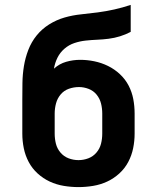

<svg xmlns="http://www.w3.org/2000/svg" viewBox="-20 -755 640 783"><path d="M300 8Q270 8 240 3Q210 -2 183 -14.5Q156 -27 133.5 -47.5Q111 -68 97 -94.5Q83 -121 77 -150.5Q71 -180 71 -210V-292Q71 -306 71 -320Q71 -334 71 -348Q71 -382 71.5 -416.5Q72 -451 77.5 -485Q83 -519 95.5 -551.5Q108 -584 129.5 -610.5Q151 -637 180.5 -655.5Q210 -674 243 -683.5Q276 -693 310.5 -696.5Q345 -700 379 -704.5Q413 -709 446.5 -716.5Q480 -724 513 -735V-625Q492 -614 469.5 -607Q447 -600 423.5 -597Q400 -594 376.5 -593Q353 -592 329.5 -589.5Q306 -587 283.5 -579.5Q261 -572 243 -556.5Q225 -541 214.5 -520Q204 -499 200 -475Q222 -495 250 -503Q278 -511 307 -511Q336 -511 365 -505Q394 -499 420.5 -486Q447 -473 469 -452.5Q491 -432 504.5 -406Q518 -380 523.5 -351Q529 -322 529 -292V-210Q529 -180 523 -150.5Q517 -121 503 -94.5Q489 -68 466.5 -47.5Q444 -27 417 -14.5Q390 -2 360 3Q330 8 300 8ZM300 -102Q321 -102 340.5 -109.5Q360 -117 373.5 -133Q387 -149 392 -169Q397 -189 397 -210V-292Q397 -313 392 -333Q387 -353 374 -369Q361 -385 341.5 -392.5Q322 -400 302 -400Q281 -400 261 -393Q241 -386 227.5 -370Q214 -354 208.5 -333.5Q203 -313 203 -292V-210Q203 -189 208 -169Q213 -149 226.5 -133Q240 -117 259.5 -109.5Q279 -102 300 -102Z"/></svg>

Font: Iosevka Curly XBdEx
Style: Regular
Weight: 800
Width: 7
Monospace: yes
Designer: Belleve Invis
Foundry: Belleve Invis
Version: Version 11.1.0; ttfautohint (v1.8.3)